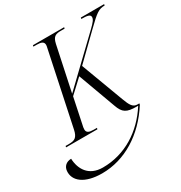

<svg xmlns="http://www.w3.org/2000/svg" viewBox="-270 -872 1230 1305"><g transform="rotate(-30 345.0 -219.0)"><path d="M27 0H273L275 -10H250C214 -10 195 -18 195 -43C195 -52 197 -66 201 -81L242 -277L346 -374L453 -82C476 -16 503 0 581 0H593C498 149 351 244 176 244C64 244 21 165 18 84C-22 85 -45 109 -48 142C-55 217 14 276 152 276C331 276 495 174 606 0L608 -10H593C558 -10 543 -36 522 -93L398 -425L586 -608C668 -688 690 -704 736 -704L738 -714H555L553 -704C598 -704 623 -700 623 -679C623 -661 609 -644 576 -612L245 -295L319 -644C331 -698 353 -704 396 -704H422L424 -714H179L177 -704H203C239 -704 258 -696 258 -671C258 -665 256 -655 254 -647L134 -78C122 -20 99 -10 56 -10H29Z"/></g></svg>

Font: Noto Serif Display SemiCondensed Light
Style: Italic
Weight: 300
Width: 4
Italic angle: -12°
Designer: Monotype Design Team
Foundry: Monotype Imaging Inc.
Version: Version 2.009